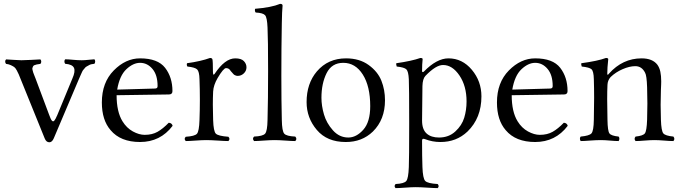

<svg xmlns="http://www.w3.org/2000/svg" viewBox="-20 -718 3491 984"><path d="M314 -391.1Q310.1 -396 310.1 -403.1Q310.1 -410.2 314 -414.1Q329.1 -414.1 354.5 -411.6Q379.9 -409.2 398.9 -409.2Q413.1 -409.2 435.1 -411.6Q457 -414.1 463.9 -414.1Q467.8 -410.2 467.8 -403.1Q467.8 -396 463.9 -391.1Q455.1 -390.1 448 -388.7Q440.9 -387.2 434.6 -383.1Q428.2 -378.9 423.6 -377Q418.9 -375 414.1 -368.4Q409.2 -361.8 406.5 -359.4Q403.8 -356.9 399.9 -347.9Q396 -338.9 394.5 -335.9Q393.1 -333 388.4 -322Q383.8 -311 382.8 -309.1L255.9 -9.8Q247.1 11.2 232.9 11.2Q216.8 11.2 209 -8.8L86.9 -310.1Q78.6 -330.6 75.9 -337.2Q73.2 -343.8 66.2 -356.9Q59.1 -370.1 52.7 -374.5Q46.4 -378.9 35.6 -384Q24.9 -389.2 11.2 -390.6Q6.8 -395 6.6 -402.1Q6.3 -409.2 11.2 -413.6Q28.3 -413.1 52.2 -411.1Q76.2 -409.2 89.8 -409.2Q106.9 -409.2 139.4 -411.1Q171.9 -413.1 187 -413.6Q191.4 -409.2 191.4 -402.1Q191.4 -395 187 -390.6Q176.3 -389.6 168.5 -387.7Q160.6 -385.7 155.8 -383.8Q150.9 -381.8 148.9 -376.7Q147 -371.6 146 -368.9Q145 -366.2 147 -358.4Q148.9 -350.6 150.1 -346.7Q151.4 -342.8 155.8 -331.8Q160.2 -320.8 162.1 -315.9L231 -131.8Q239.7 -106.9 245.8 -99.9Q252 -92.8 258.1 -99.4Q264.2 -106 273.9 -128.9L351.1 -315.9Q367.2 -352.1 359.1 -370.1Q351.1 -388.2 314 -391.1Z M580.6 -258.8 773.9 -264.2Q788.1 -264.2 787.6 -276.9Q787.6 -334 761.2 -365Q734.9 -396 697.8 -396Q662.6 -396 627.7 -363.3Q592.8 -330.6 580.6 -258.8ZM844.7 -88.9Q860.8 -87.9 864.7 -73.2Q801.8 9.8 697.8 9.8Q597.7 9.8 546.9 -50.8Q502 -102.5 502 -192.9Q502 -294.9 563 -356.9Q624 -418.9 697.8 -418.9Q788.6 -418.9 826.2 -370.4Q863.8 -321.8 863.8 -251Q863.8 -233.9 845.7 -233.9L577.6 -230Q577.6 -145 607.9 -96.2Q628.9 -62 660.9 -44.4Q692.9 -26.9 721.7 -26.9Q759.8 -26.9 787.4 -42.5Q814.9 -58.1 844.7 -88.9Z M1002.4 -312Q1001.5 -351.1 990.5 -362.1Q979.5 -373 940.4 -377Q935.5 -384.8 938.5 -394Q1009.3 -403.8 1056.2 -420.9Q1065.9 -420.9 1068.4 -415Q1071.3 -406.2 1071.3 -348.1Q1071.3 -335 1075.7 -335.4Q1077.1 -335.9 1079.6 -338.9Q1132.8 -418.9 1185.5 -418.9Q1216.3 -418.9 1229.7 -405Q1243.2 -391.1 1243.2 -373Q1243.2 -355 1229.7 -342Q1216.3 -329.1 1198.2 -329.1Q1193.4 -329.1 1189 -330.6Q1184.6 -332 1181.4 -334Q1178.2 -335.9 1174.3 -340.6Q1170.4 -345.2 1168.9 -346.7Q1167.5 -348.1 1162.8 -353.5Q1158.2 -358.9 1158.2 -359.9Q1151.4 -368.7 1138.4 -368.9Q1125.5 -369.1 1095.2 -317.9Q1074.2 -281.7 1072.3 -249Q1069.3 -186 1072.3 -103Q1074.2 -44.9 1086.2 -33Q1098.1 -21 1150.4 -17.1Q1161.6 -5.9 1150.4 4.9Q1132.3 4.9 1095.5 2.4Q1058.6 0 1037.6 0Q1016.6 0 982.9 2.4Q949.2 4.9 932.1 4.9Q920.9 -6.3 932.1 -17.1Q978 -20 989.3 -32.5Q1000.5 -44.9 1002.4 -103Q1006.3 -207 1002.4 -312Z M1351.1 -103Q1354 -206.1 1354 -355Q1354 -518.1 1351.1 -576.2Q1349.1 -627.9 1338.6 -639.9Q1328.1 -651.9 1290.5 -653.8Q1284.7 -659.7 1287.1 -672.9Q1371.1 -679.7 1415.5 -698.2Q1428.7 -698.2 1428.2 -689Q1425.3 -661.1 1424.3 -599.1Q1421.9 -475.1 1421.9 -329.1Q1421.9 -198.7 1424.3 -103Q1425.3 -45.9 1436.8 -33Q1448.2 -20 1493.2 -18.1Q1504.4 -5.9 1493.2 4.9Q1475.1 4.9 1442.1 2.4Q1409.2 0 1387.2 0Q1365.2 0 1332.3 2.4Q1299.3 4.9 1282.2 4.9Q1271 -7.3 1282.2 -18.1Q1327.1 -20 1338.6 -33Q1350.1 -45.9 1351.1 -103Z M1551.3 -194.8Q1551.3 -290 1604 -352.1Q1661.1 -418.9 1753.4 -418.9Q1822.3 -418.9 1869.1 -385Q1916 -351.1 1934.6 -304.4Q1953.1 -257.8 1953.1 -204.1Q1953.1 -105 1891.1 -43.9Q1835 10.3 1751.5 9.8Q1656.2 9.8 1603.8 -52Q1551.3 -113.8 1551.3 -194.8ZM1739.3 -396Q1680.2 -396 1653.8 -343Q1627.4 -290 1627.4 -216.8Q1627.4 -175.8 1640.4 -131.3Q1653.3 -86.9 1686.3 -50Q1719.2 -13.2 1765.1 -13.2Q1806.2 -13.2 1841.8 -53Q1877.4 -92.8 1877.4 -173.8Q1877.4 -275.9 1839.4 -335.9Q1801.3 -396 1739.3 -396Z M2160.2 -329.1Q2146 -314 2145 -276.9Q2145 -276.9 2143.1 -100.1Q2143.1 -54.2 2167 -33.2Q2189.9 -13.2 2230 -13.2Q2279.8 -13.2 2313.5 -44.2Q2347.2 -75.2 2359.1 -114.5Q2371.1 -153.8 2371.1 -198.2Q2371.1 -277.3 2334.7 -331.1Q2298.3 -384.8 2251 -384.8Q2214.4 -385.3 2160.2 -329.1ZM2152.3 -351.1Q2218.3 -418.9 2278.3 -418.9Q2349.1 -418.9 2398.2 -360.4Q2447.3 -301.8 2447.3 -224.1Q2447.3 -113.3 2376 -43.9Q2318.8 10.3 2236.3 9.8Q2196.3 9.8 2158.2 -4.9Q2143.1 -10.7 2143.1 2Q2143.1 87.9 2145 138.2Q2147 196.3 2159.2 209.2Q2171.4 222.2 2223.1 225.1Q2232.9 236.3 2223.1 246.1Q2206.1 246.1 2170.2 243.7Q2134.3 241.2 2110.4 241.2Q2088.4 241.2 2056.2 243.7Q2023.9 246.1 2007.3 246.1Q1997.6 236.3 2007.3 225.1Q2051.3 223.1 2062.3 209.5Q2073.2 195.8 2075.2 138.2Q2077.1 100.1 2077.1 -87.4Q2077.1 -274.9 2075.2 -312Q2073.2 -352.1 2062.7 -362.5Q2052.2 -373 2013.2 -377Q2009.3 -388.2 2011.2 -394Q2090.3 -405.3 2134.3 -420.9Q2146.5 -420.9 2146 -415Q2143.1 -388.2 2143.1 -354Q2143.1 -351.1 2144.5 -349.6Q2146 -348.1 2148.2 -348.6Q2150.4 -349.1 2152.3 -351.1Z M2605.5 -258.8 2798.8 -264.2Q2813 -264.2 2812.5 -276.9Q2812.5 -334 2786.1 -365Q2759.8 -396 2722.7 -396Q2687.5 -396 2652.6 -363.3Q2617.7 -330.6 2605.5 -258.8ZM2869.6 -88.9Q2885.7 -87.9 2889.6 -73.2Q2826.7 9.8 2722.7 9.8Q2622.6 9.8 2571.8 -50.8Q2526.9 -102.5 2526.9 -192.9Q2526.9 -294.9 2587.9 -356.9Q2648.9 -418.9 2722.7 -418.9Q2813.5 -418.9 2851.1 -370.4Q2888.7 -321.8 2888.7 -251Q2888.7 -233.9 2870.6 -233.9L2602.5 -230Q2602.5 -145 2632.8 -96.2Q2653.8 -62 2685.8 -44.4Q2717.8 -26.9 2746.6 -26.9Q2784.7 -26.9 2812.3 -42.5Q2839.8 -58.1 2869.6 -88.9Z M3101.1 -340.8Q3170.9 -418.9 3268.1 -418.9Q3324.2 -418.9 3349.1 -386.2Q3359.9 -371.1 3364.3 -350.3Q3368.7 -329.6 3368.7 -301.3Q3368.7 -294.9 3368.4 -286.6Q3368.2 -278.3 3367.9 -273.4Q3367.7 -268.6 3367.2 -257.8Q3364.3 -180.7 3367.2 -104Q3369.1 -46.9 3379.6 -34.4Q3390.1 -22 3431.2 -18.1Q3440.9 -5.9 3431.2 4.9Q3412.1 4.9 3383.3 2.4Q3354.5 0 3333.5 0Q3313.5 0 3284.4 2.4Q3255.4 4.9 3237.3 4.9Q3227.5 -6.3 3237.3 -18.1Q3275.4 -22 3284.9 -34.4Q3294.4 -46.9 3296.4 -104Q3299.3 -188 3296.4 -271Q3294.4 -331.1 3286.1 -345.2Q3269 -379.4 3235.4 -378.9Q3206.5 -378.9 3170.9 -363.5Q3135.3 -348.1 3109.4 -323.2Q3094.2 -306.2 3093.3 -283.2Q3090.3 -223.1 3093.3 -104Q3094.2 -46.9 3103.3 -34.4Q3112.3 -22 3150.4 -18.1Q3154.3 -14.2 3154.3 -7.1Q3154.3 0 3150.4 4.9Q3132.3 4.9 3105.7 2.4Q3079.1 0 3059.1 0Q3036.1 0 3004.2 2.4Q2972.2 4.9 2956.1 4.9Q2952.1 0 2952.1 -7.1Q2952.1 -14.2 2956.1 -18.1Q3000 -22 3011.2 -34.4Q3022.5 -46.9 3023.4 -104Q3026.4 -225.1 3023.4 -312Q3022.5 -353 3011.5 -363Q3000.5 -373 2961.4 -377Q2957.5 -388.2 2959.5 -394Q3043.5 -405.3 3085.4 -420.9Q3097.7 -420.9 3097.2 -414.1Q3092.3 -370.1 3092.3 -340.8Q3092.3 -328.6 3101.1 -340.8Z"/></svg>

Font: Linux Libertine Display
Style: Regular
Weight: 400
Designer: Philipp H. Poll
Foundry: Philipp H. Poll
Version: Version 5.0.9